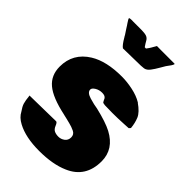

<svg xmlns="http://www.w3.org/2000/svg" viewBox="-319 -1215 1363 1363"><g transform="rotate(45 363.0 -533.0)"><path d="M36.6 -201.7 288.6 -206.1Q298.8 -206.1 308.8 -181.2Q318.8 -156.2 335.9 -147.9Q353 -139.6 377.9 -139.6Q402.8 -139.6 424.3 -155.5Q445.8 -171.4 445.8 -200.7Q445.8 -230 419.4 -242.7Q393.1 -255.4 364.3 -262.2Q335.4 -269 325.2 -272L297.9 -278.3Q296.4 -278.3 294.4 -279.3Q153.8 -309.1 93 -360.4Q32.2 -411.6 32.2 -498.5Q32.2 -632.3 148.4 -704.1Q239.7 -760.7 395.5 -760.7Q446.8 -760.7 504.6 -748.5Q562.5 -736.3 603.5 -711.4L604 -710.4Q662.6 -669.9 678.5 -632.1Q694.3 -594.2 698.7 -547.4L687.5 -535.6L642.6 -533.2Q585 -529.8 529.3 -529.8Q473.6 -529.8 454.1 -531.2Q434.6 -532.7 430.4 -537.8Q426.3 -543 423.6 -550Q420.9 -557.1 417 -564Q406.7 -580.6 377.2 -580.6Q347.7 -580.6 324.2 -566.2Q300.8 -551.8 300.8 -536.6Q300.8 -508.3 349.1 -493.9Q397.5 -479.5 430.7 -475.1Q542 -448.7 597.7 -419.4Q718.8 -355.5 718.8 -233.4Q718.8 -71.8 578.6 -11.7Q487.8 28.3 352.3 28.3Q216.8 28.3 132.8 -16.6Q85.4 -41.5 66.4 -79.6Q44.9 -109.9 38.1 -132.1Q31.2 -154.3 26.4 -202.1Q29.8 -201.7 36.6 -201.7ZM160.6 -1093.8 176.8 -1093.3H255.9Q291 -1093.3 309.6 -1086.9Q328.1 -1080.6 339.4 -1058.6Q343.3 -1050.3 362.3 -1022.5L375 -1022Q391.6 -1044.4 397 -1054.2Q402.3 -1064 402.8 -1064.5L417.5 -1089.8L460.4 -1089.4H594.7L596.7 -1086.4Q593.3 -1071.8 563 -1033.2Q548.3 -1008.3 539.1 -992.7Q523.9 -965.8 505.4 -941.2Q486.8 -916.5 464.8 -913.1Q442.9 -909.7 392.1 -909.7Q341.3 -909.7 258.3 -907.2Q238.8 -920.4 210.9 -968.8L203.1 -981H204.1Q189.9 -1001 177.5 -1021.2Q165 -1041.5 164.1 -1042.5L155.3 -1055.2Q137.2 -1082 137.2 -1087.9Q137.2 -1093.8 160.6 -1093.8ZM603 -714.4 605.5 -710.4Q604.5 -710.4 603.5 -711.4ZM402.8 -1065.4 403.3 -1066.9Q403.3 -1065.9 402.8 -1065.4Z"/></g></svg>

Font: Bowlby One
Style: Regular
Weight: 400
Designer: vernon adams
Foundry: vernon adams
Version: Version 1.000